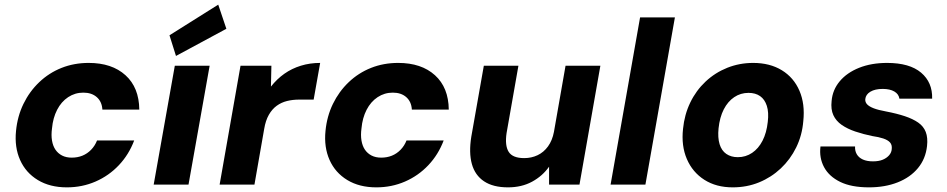

<svg xmlns="http://www.w3.org/2000/svg" viewBox="-20 -795 4079 827"><path d="M268 12Q195 12 143 -19.5Q91 -51 66.5 -106Q42 -161 49 -231Q55 -294 81 -347.5Q107 -401 149 -441Q191 -481 245 -502.5Q299 -524 362 -524Q462 -524 520.5 -471Q579 -418 580 -323H421Q419 -357 397 -376.5Q375 -396 339 -396Q303 -396 273.5 -376.5Q244 -357 226 -322Q208 -287 204 -242Q200 -213 204 -189.5Q208 -166 219 -150Q230 -134 247.5 -125Q265 -116 289 -116Q314 -116 335 -124.5Q356 -133 372.5 -150Q389 -167 398 -190H558Q535 -129 492 -83.5Q449 -38 391.5 -13Q334 12 268 12Z M642 0 733 -512H883L792 0ZM738 -554 710 -643 920 -775 955 -671Z M926 0 1016 -512H1149L1147 -422Q1173 -455 1205 -477.5Q1237 -500 1276 -512Q1315 -524 1359 -524L1331 -366H1269Q1241 -366 1216.5 -360Q1192 -354 1172 -339.5Q1152 -325 1138 -300.5Q1124 -276 1118 -240L1076 0Z M1601 12Q1528 12 1476 -19.5Q1424 -51 1399.5 -106Q1375 -161 1382 -231Q1388 -294 1414 -347.5Q1440 -401 1482 -441Q1524 -481 1578 -502.5Q1632 -524 1695 -524Q1795 -524 1853.5 -471Q1912 -418 1913 -323H1754Q1752 -357 1730 -376.5Q1708 -396 1672 -396Q1636 -396 1606.5 -376.5Q1577 -357 1559 -322Q1541 -287 1537 -242Q1533 -213 1537 -189.5Q1541 -166 1552 -150Q1563 -134 1580.5 -125Q1598 -116 1622 -116Q1647 -116 1668 -124.5Q1689 -133 1705.5 -150Q1722 -167 1731 -190H1891Q1868 -129 1825 -83.5Q1782 -38 1724.5 -13Q1667 12 1601 12Z M2168 12Q2104 12 2065 -14Q2026 -40 2012.5 -88.5Q1999 -137 2010 -206L2064 -512H2213L2162 -222Q2154 -168 2171 -141Q2188 -114 2238 -114Q2269 -114 2295.5 -126.5Q2322 -139 2340.5 -164.5Q2359 -190 2366 -227L2416 -512H2566L2476 0H2345V-77Q2317 -37 2272 -12.5Q2227 12 2168 12Z M2610 0 2737 -720H2887L2760 0Z M3136 12Q3065 12 3014 -20.5Q2963 -53 2938.5 -110Q2914 -167 2922 -240Q2928 -301 2953 -353Q2978 -405 3019 -443.5Q3060 -482 3112.5 -503Q3165 -524 3224 -524Q3296 -524 3347.5 -492.5Q3399 -461 3423.5 -404Q3448 -347 3440 -273Q3435 -212 3409.5 -160Q3384 -108 3343 -69.5Q3302 -31 3249.5 -9.5Q3197 12 3136 12ZM3158 -118Q3192 -118 3219.5 -136.5Q3247 -155 3264.5 -189Q3282 -223 3287 -270Q3292 -311 3283 -339Q3274 -367 3254 -381Q3234 -395 3204 -395Q3170 -395 3142.5 -376.5Q3115 -358 3097.5 -324Q3080 -290 3075 -242Q3071 -202 3079.5 -174Q3088 -146 3108.5 -132Q3129 -118 3158 -118Z M3723 12Q3647 12 3599 -11.5Q3551 -35 3529.5 -75Q3508 -115 3514 -164H3663Q3662 -145 3670.5 -130.5Q3679 -116 3696.5 -108Q3714 -100 3740 -100Q3765 -100 3782 -107Q3799 -114 3809.5 -126Q3820 -138 3821 -153Q3823 -171 3813.5 -181.5Q3804 -192 3784.5 -198.5Q3765 -205 3737 -209Q3698 -217 3664 -228.5Q3630 -240 3605.5 -257Q3581 -274 3569.5 -299Q3558 -324 3562 -360Q3566 -408 3597 -445Q3628 -482 3680.5 -503Q3733 -524 3801 -524Q3898 -524 3947.5 -482Q3997 -440 3995 -370H3854Q3851 -390 3832 -401Q3813 -412 3782 -412Q3749 -412 3729 -400Q3709 -388 3707 -368Q3706 -355 3715 -345.5Q3724 -336 3743.5 -328.5Q3763 -321 3796 -315Q3843 -306 3877.5 -294.5Q3912 -283 3935 -267Q3958 -251 3967.5 -226.5Q3977 -202 3973 -166Q3967 -111 3934 -71Q3901 -31 3846.5 -9.5Q3792 12 3723 12Z"/></svg>

Font: DM Sans 12pt Black
Style: Italic
Weight: 900
Italic angle: -10°
Version: Version 4.004;gftools[0.9.30]